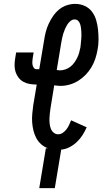

<svg xmlns="http://www.w3.org/2000/svg" viewBox="-20 -763 540 988"><path d="M182 205 216 0H227Q207 -7 191.5 -21Q176 -35 166.5 -53Q157 -71 152 -91.5Q147 -112 145.5 -133.5Q144 -155 146 -177Q148 -199 151 -221L169 -328H167Q150 -328 132.5 -331Q115 -334 100.5 -342Q86 -350 75.5 -363.5Q65 -377 60 -393Q55 -409 55 -427Q55 -445 58 -462L63 -493H153L148 -462Q147 -454 146.5 -445.5Q146 -437 147.5 -429Q149 -421 154 -414Q159 -407 167 -407H182L207 -556Q210 -577 215.5 -598.5Q221 -620 230.5 -640.5Q240 -661 253 -680Q266 -699 284 -714Q302 -729 324 -736Q346 -743 367 -743Q393 -743 416 -732.5Q439 -722 453.5 -702.5Q468 -683 475 -659Q482 -635 484.5 -610Q487 -585 487 -558.5Q487 -532 482 -507Q478 -484 470.5 -461Q463 -438 450.5 -417Q438 -396 420.5 -378Q403 -360 382 -347Q361 -334 337.5 -327.5Q314 -321 291 -321Q283 -321 275 -322Q267 -323 259 -324L240 -207Q238 -194 236.5 -180.5Q235 -167 234.5 -153.5Q234 -140 235.5 -126.5Q237 -113 241.5 -101Q246 -89 256 -80.5Q266 -72 279 -72Q292 -72 303 -79.5Q314 -87 322 -97.5Q330 -108 335.5 -120Q341 -132 346 -144L426 -108Q417 -87 404.5 -67.5Q392 -48 375 -32Q358 -16 337.5 -5.5Q317 5 295 7L262 205ZM289 -401Q303 -401 317 -406Q331 -411 342.5 -420Q354 -429 362.5 -441Q371 -453 377.5 -466Q384 -479 387.5 -492.5Q391 -506 394 -520Q395 -530 396 -540Q397 -550 398 -560.5Q399 -571 399 -581Q399 -591 398.5 -601Q398 -611 396.5 -621Q395 -631 392 -640Q389 -649 382 -656Q375 -663 364 -663Q352 -663 342 -654.5Q332 -646 325.5 -635Q319 -624 314 -612.5Q309 -601 305.5 -589.5Q302 -578 299.5 -566Q297 -554 295 -542L272 -403Q276 -402 280.5 -401.5Q285 -401 289 -401Z"/></svg>

Font: Iosevka Slab Medium
Style: Italic
Weight: 500
Italic angle: -9°
Monospace: yes
Designer: Belleve Invis
Foundry: Belleve Invis
Version: Version 11.1.0; ttfautohint (v1.8.3)